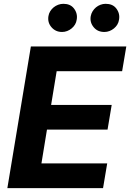

<svg xmlns="http://www.w3.org/2000/svg" viewBox="-20 -966 669 986"><path d="M138.5 -727.3H628.6L607.2 -600.5H271L242.5 -427.2H553.6L532.3 -300.4H221.2L192.8 -126.8H530.5L509.2 0H17.8ZM446 -883.2Q448.5 -896.7 455.6 -908.2Q462.7 -919.7 473 -928.3Q483.3 -936.8 496.1 -941.6Q508.9 -946.4 522.7 -946.4Q540.1 -946.4 553.8 -940.7Q567.5 -935 577.1 -922.6Q596.9 -896.7 591.3 -865.1Q589.5 -851.6 582.6 -840Q575.6 -828.5 565.2 -820Q554.7 -811.4 542.1 -806.6Q529.5 -801.8 516 -801.8Q498.9 -801.8 485.3 -807.7Q471.6 -813.6 461.3 -826Q440.3 -851.2 446 -883.2ZM228.7 -883.2Q230.8 -896.7 237.9 -908.2Q245 -919.7 255.5 -928.3Q266 -936.8 278.9 -941.6Q291.9 -946.4 305.4 -946.4Q322.8 -946.4 336.5 -940.7Q350.1 -935 359.7 -922.6Q379.6 -896.7 373.9 -865.1Q372.2 -851.6 365.2 -840Q358.3 -828.5 347.8 -820Q337.4 -811.4 324.8 -806.6Q312.1 -801.8 298.7 -801.8Q265.3 -801.8 244.3 -826.3Q223.4 -850.5 228.7 -883.2Z"/></svg>

Font: Inter P
Style: Bold Italic
Weight: 700
Italic angle: 9.39999°
Designer: Rasmus Andersson
Foundry: rsms
Version: Version 3.018;git-588b23468